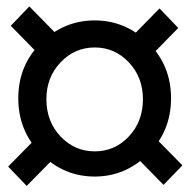

<svg xmlns="http://www.w3.org/2000/svg" viewBox="-20 -663 605 610"><path d="M127.4 -347.7Q127.4 -417.5 172.4 -464.8Q217.3 -512.2 281.2 -512.2Q344.7 -512.2 389.4 -464.8Q434.1 -417.5 434.1 -347.7Q434.1 -276.9 389.4 -229.5Q344.7 -182.1 281.2 -182.1Q217.3 -182.1 172.4 -229.5Q127.4 -276.9 127.4 -347.7ZM38.1 -350.6Q38.1 -246.1 110.4 -174.1Q182.6 -102.1 280.8 -102.1Q378.9 -102.1 451.2 -174.1Q523.4 -246.1 523.4 -350.6Q523.4 -455.6 451.2 -526.9Q378.9 -598.1 280.8 -598.1Q182.6 -598.1 110.4 -526.9Q38.1 -455.6 38.1 -350.6ZM546.4 -574.2 486.8 -636.2 388.2 -535.6 447.8 -473.6ZM163.6 -172.9 104.5 -233.9 5.9 -133.8 64.9 -72.3ZM499.5 -75.7 559.6 -137.7 460.9 -237.8 400.9 -176.3ZM112.8 -480.5 171.9 -542 73.2 -642.6 14.2 -581.1Z"/></svg>

Font: Roboto Flex
Style: Regular
Weight: 400
Designer: Berlow after Robertson
Foundry: Google
Version: Version 3.200;gftools[0.9.32]